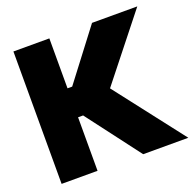

<svg xmlns="http://www.w3.org/2000/svg" viewBox="-127 -859 1004 991"><g transform="rotate(-20 374.5 -363.5)"><path d="M495 0 272 -294H244.3V0H46.9V-727.3H244.3V-453.1H269.9L478.7 -727.3H727.3L450.3 -377.8L742.9 0Z"/></g></svg>

Font: Karasuma Gothic
Style: Black
Weight: 900
Designer: Rasmus Andersson / Ryoko Nishizuka
Foundry: Genbu
Version: Version 1.00